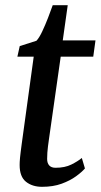

<svg xmlns="http://www.w3.org/2000/svg" viewBox="-20 -711 388 741"><path d="M169.2 -175.8Q166.8 -159.1 165.2 -146.4Q163.7 -133.7 162.8 -122.4Q161.9 -111 161.9 -97.7Q161.9 -81.5 170 -72.5Q178.1 -63.5 194.4 -63.5Q230.4 -63.5 255.4 -76Q280.4 -88.5 295.8 -101.3L307.8 -60.9Q296.2 -47.3 273.5 -30.7Q250.8 -14.1 218 -2Q185.2 10 142.3 10Q104.8 10 80.3 -9.5Q55.8 -29 55.8 -74.2Q55.8 -79.5 56.1 -86.2Q56.3 -92.9 57.3 -102.3Q58.3 -111.8 59.8 -124.6Q61.2 -137.3 63.7 -154.7L110.1 -492.3H47.1L56.2 -533.1L120.7 -553.7Q131.5 -565.3 143 -589.7Q154.5 -614.1 165.2 -641.7Q175.9 -669.4 183.5 -691H241.4L222.2 -555H348.5L339.9 -492.3H214.3Z"/></svg>

Font: Merriweather 7pt Light
Style: Italic
Weight: 300
Italic angle: -7.8°
Designer: Eben Sorkin
Foundry: Eben Sorkin
Version: Version 2.200;gftools[0.9.31]